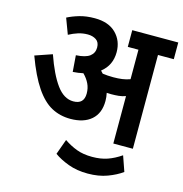

<svg xmlns="http://www.w3.org/2000/svg" viewBox="-118 -741 997 1044"><g transform="rotate(15 380.0 -219.0)"><path d="M460 -212Q460 -143 417.5 -106Q375 -69 300 -69Q241 -69 193 -95Q145 -121 103 -183Q61 -245 22 -351L118 -384Q155 -278 196.5 -221.5Q238 -165 291 -165Q351 -165 351 -225Q351 -255 339 -280Q327 -305 305 -327Q278 -321 247 -319L240 -411Q294 -414 317.5 -432Q341 -450 341 -481Q341 -511 321.5 -524Q302 -537 274 -537Q246 -537 220.5 -529Q195 -521 169 -507L136 -595Q165 -610 202.5 -621Q240 -632 288 -632Q366 -632 408 -590Q450 -548 450 -484Q450 -410 394 -366Q400 -360 407 -352Q435 -348 467 -348Q494 -348 516.5 -351Q539 -354 561 -362V-528H501V-622H760V-528H671V0H561V-267Q542 -260 522 -258Q502 -256 480 -256Q468 -256 455 -257Q460 -235 460 -212ZM468 194Q407 194 358.5 176Q310 158 277 134L308 48Q343 72 380.5 86Q418 100 468 100Q516 100 553.5 87Q591 74 629 48L659 134Q626 158 578 176Q530 194 468 194Z"/></g></svg>

Font: Noto Sans Devanagari SemiCondensed SemiBold
Style: Regular
Weight: 600
Width: 4
Designer: Jelle Bosma - Monotype Design Team
Foundry: Monotype Imaging Inc.
Version: Version 2.004; ttfautohint (v1.8.4.7-5d5b)